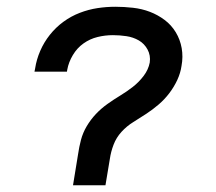

<svg xmlns="http://www.w3.org/2000/svg" viewBox="-20 -548 640 568"><path d="M196 0 211 -92Q214 -113 219.5 -134Q225 -155 236.5 -174.5Q248 -194 263.5 -210.5Q279 -227 298 -240.5Q317 -254 336 -265.5Q355 -277 373 -291Q391 -305 405 -323.5Q419 -342 423 -363Q426 -384 416.5 -401.5Q407 -419 390.5 -428.5Q374 -438 354 -441Q334 -444 314 -444Q291 -444 268.5 -438.5Q246 -433 227 -419.5Q208 -406 195.5 -385Q183 -364 179 -342L178 -336H82L84 -346Q88 -372 99 -397.5Q110 -423 127.5 -445Q145 -467 167.5 -483.5Q190 -500 216 -510Q242 -520 268.5 -524Q295 -528 321 -528Q347 -528 373.5 -525Q400 -522 423.5 -513Q447 -504 467 -489Q487 -474 500 -452.5Q513 -431 517.5 -405.5Q522 -380 517 -353Q514 -332 504.5 -311.5Q495 -291 481 -272.5Q467 -254 449.5 -239Q432 -224 413 -211.5Q394 -199 374.5 -187Q355 -175 339.5 -158Q324 -141 316 -120Q308 -99 305 -78L292 0Z"/></svg>

Font: Iosevka Md Ex Obl
Style: Regular
Weight: 500
Width: 7
Italic angle: -9°
Monospace: yes
Designer: Belleve Invis
Foundry: Belleve Invis
Version: Version 32.5.0; ttfautohint (v1.8.4)